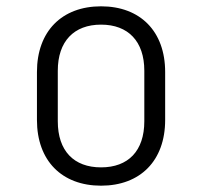

<svg xmlns="http://www.w3.org/2000/svg" viewBox="-20 -579 640 608"><path d="M300 9C424 9 503 -70 503 -199V-351C503 -480 424 -559 300 -559C176 -559 97 -480 97 -351V-199C97 -70 176 9 300 9ZM300 -49C214 -49 163 -101 163 -195V-355C163 -448 214 -501 300 -501C386 -501 437 -448 437 -355V-195C437 -101 386 -49 300 -49Z"/></svg>

Font: JetBrains Mono ExtraLight
Style: Regular
Weight: 240
Monospace: yes
Designer: Philipp Nurullin, Konstantin Bulenkov
Foundry: JetBrains
Version: Version 2.305